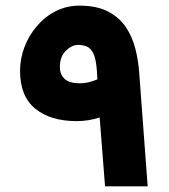

<svg xmlns="http://www.w3.org/2000/svg" viewBox="-20 -660 599 680"><path d="M333 -244Q293 -231 252 -231Q159 -231 105 -275Q51 -319 51 -409Q51 -452 66.5 -493Q82 -534 110.5 -567.5Q139 -601 177.5 -620.5Q216 -640 261 -640Q323 -640 363 -619Q403 -598 426 -563.5Q449 -529 459.5 -487Q470 -445 473 -403L503 0H352ZM323 -411Q320 -451 311 -470Q302 -489 288 -495Q274 -501 257 -501Q234 -501 213 -480Q192 -459 192 -423Q192 -396 209 -380.5Q226 -365 262 -365Q279 -365 293.5 -368.5Q308 -372 325 -379Z"/></svg>

Font: Noto Sans Syriac ExtraBold
Style: Regular
Weight: 800
Designer: Patrick Giasson and the Monotype Design Team
Foundry: Monotype Imaging Inc.
Version: Version 3.000; ttfautohint (v1.8.4.7-5d5b)